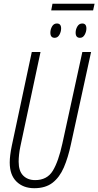

<svg xmlns="http://www.w3.org/2000/svg" viewBox="-20 -990 522 1020"><path d="M162.1 9.8Q103.5 9.8 67.6 -25.4Q31.7 -60.5 31.7 -126.5Q31.7 -162.1 42.5 -214.8L148.9 -713.9H195.3L88.4 -212.9Q83.5 -189.9 81.3 -168.7Q79.1 -147.5 79.1 -130.9Q79.1 -81.5 103 -57.4Q127 -33.2 166.5 -33.2Q230 -33.2 260.3 -82.5Q290.5 -131.8 311.5 -228L417.5 -713.9H463.9L356.9 -224.1Q341.8 -152.8 319.1 -100.3Q296.4 -47.9 259 -19Q221.7 9.8 162.1 9.8ZM252 -934.6 258.8 -970.2H482.4L474.6 -934.6ZM270.5 -789.1Q247.6 -789.1 247.6 -816.4Q247.6 -834 256.6 -849.6Q265.6 -865.2 282.2 -865.2Q304.7 -865.2 304.7 -838.9Q304.7 -821.8 295.7 -805.4Q286.6 -789.1 270.5 -789.1ZM404.8 -789.1Q381.8 -789.1 381.8 -816.4Q381.8 -834 391.1 -849.6Q400.4 -865.2 417 -865.2Q439 -865.2 439 -838.9Q439 -821.8 429.9 -805.4Q420.9 -789.1 404.8 -789.1Z"/></svg>

Font: Open Sans Condensed Light
Style: Italic
Weight: 300
Width: 3
Italic angle: -12°
Designer: Monotype Design Team
Foundry: Monotype Imaging Inc.
Version: Version 3.000; ttfautohint (v1.8.4)